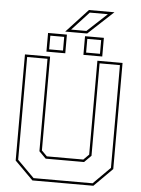

<svg xmlns="http://www.w3.org/2000/svg" viewBox="-63 -1028 790 1076"><g transform="rotate(5 332.0 -489.5)"><path d="M160.5 0 57.5 -103V-700H199V-172L229.5 -141.5H434.5L465 -172V-700H606.5V-103L503.5 0ZM166 -13.5H498L593 -108.5V-686.5H478.5V-166.5L440 -128H224L185.5 -166.5V-686.5H71V-108.5ZM384 -726V-831H490V-726ZM176 -726V-831H282V-726ZM190 -740H268V-817H190ZM398 -740H476V-817H398ZM271 -847 393 -979H536.5L394.5 -847ZM303 -861H389L501 -965H399Z"/></g></svg>

Font: Tourney Thin
Style: Regular
Weight: 100
Designer: Tyler Finck
Foundry: Etcetera Type Co
Version: Version 1.015